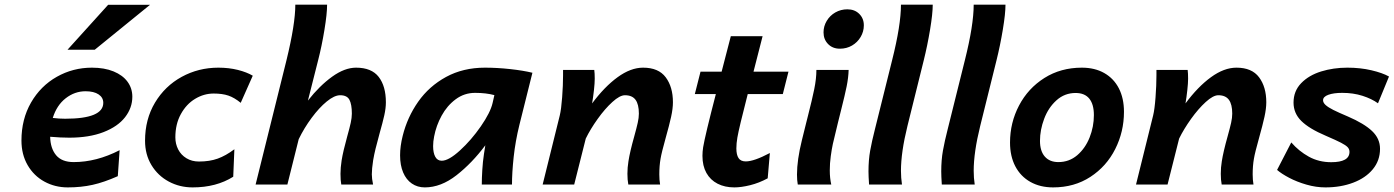

<svg xmlns="http://www.w3.org/2000/svg" viewBox="-20 -794 5996 826"><path d="M271.5 12.2Q216.8 12.2 171.1 -12.7Q125.5 -37.6 98.9 -83.5Q72.3 -129.4 72.3 -189.5Q72.3 -281.2 113.5 -352.8Q154.8 -424.3 224.4 -463.6Q293.9 -502.9 375.5 -502.9Q429.2 -502.9 468.5 -486.8Q507.8 -470.7 528.6 -442.4Q549.3 -414.1 549.3 -377.9Q549.3 -330.1 518.1 -289.8Q486.8 -249.5 425.3 -225.6Q363.8 -201.7 277.8 -201.7Q241.7 -201.7 195.8 -205.6Q196.8 -155.8 221.4 -126.2Q246.1 -96.7 296.9 -96.7Q395 -96.7 494.6 -147.9L486.8 -36.1Q427.7 -9.8 378.4 1.2Q329.1 12.2 271.5 12.2ZM260.3 -283.2Q424.3 -283.2 424.3 -351.6Q424.3 -374.5 404.1 -387.9Q383.8 -401.4 348.1 -401.4Q301.3 -401.4 262.7 -371.3Q224.1 -341.3 207 -286.6Q233.9 -283.2 260.3 -283.2ZM625.5 -773.4 387.7 -580.1H270.5L445.3 -773.4Z M808.6 12.2Q752.9 12.2 706.1 -12.9Q659.2 -38.1 631.6 -83.7Q604 -129.4 604 -188.5Q604 -280.8 646.7 -352.3Q689.5 -423.8 761.7 -463.4Q834 -502.9 919.4 -502.9Q964.8 -502.9 1003.4 -493.2Q1042 -483.4 1067.4 -468.3L1015.6 -351.6Q988.3 -374 962.4 -382.8Q936.5 -391.6 898.9 -391.6Q857.4 -391.6 819.6 -368.9Q781.7 -346.2 758.1 -303.2Q734.4 -260.3 734.4 -203.1Q734.4 -174.8 746.6 -151.1Q758.8 -127.4 782 -113.3Q805.2 -99.1 835.9 -99.1Q881.8 -99.1 916.5 -111.6Q951.2 -124 988.3 -151.9L983.4 -33.7Q910.6 12.2 808.6 12.2Z M1444.8 -46.4Q1444.8 -72.3 1449.7 -104Q1456.1 -143.6 1473.6 -206.5Q1483.9 -243.2 1488.8 -265.4Q1493.7 -287.6 1493.7 -305.2Q1493.7 -344.7 1483.4 -364.5Q1473.1 -384.3 1443.4 -384.3Q1418.5 -384.3 1385.7 -357.4Q1353 -330.6 1320.8 -287.1Q1288.6 -243.7 1265.1 -195.3L1216.3 0H1079.6L1212.4 -534.7Q1250.5 -690.4 1250.5 -773.9H1387.2Q1387.2 -734.9 1375.7 -665.3Q1364.3 -595.7 1348.6 -534.7L1304.7 -361.3Q1355 -425.3 1408.9 -464.1Q1462.9 -502.9 1511.7 -502.9Q1578.6 -502.9 1609.4 -462.9Q1640.1 -422.9 1640.1 -354Q1640.1 -328.6 1633.3 -298.1Q1626.5 -267.6 1613.3 -221.2Q1601.6 -178.2 1595.7 -154.3Q1589.8 -130.4 1585.4 -105Q1579.6 -67.4 1579.6 -43.9Q1579.6 -25.9 1585 0H1448.2Q1444.8 -17.6 1444.8 -46.4Z M2062 -131.3 2067.9 -168.9Q2011.2 -92.8 1944.1 -40.3Q1877 12.2 1807.6 12.2Q1775.9 12.2 1751.7 -4.4Q1727.5 -21 1714.4 -52Q1701.2 -83 1701.2 -126Q1701.2 -165 1712.4 -209.5Q1732.4 -290 1779.1 -356.4Q1825.7 -422.9 1898.9 -462.9Q1972.2 -502.9 2066.4 -502.9Q2118.7 -502.9 2174.6 -496.8Q2230.5 -490.7 2270.5 -481L2214.4 -256.3Q2197.3 -187 2189.9 -118.9Q2182.6 -50.8 2182.6 0H2052.7Q2052.7 -27.3 2054.9 -63.2Q2057.1 -99.1 2062 -131.3ZM2023.9 -394.5Q1977.5 -394.5 1940.4 -366.9Q1903.3 -339.4 1879.9 -296.4Q1856.4 -253.4 1847.7 -207Q1843.3 -185.1 1843.3 -165.5Q1843.3 -136.7 1852.5 -119.6Q1861.8 -102.5 1880.4 -102.5Q1910.2 -102.5 1958.7 -146.7Q2007.3 -190.9 2048.6 -250.5Q2089.8 -310.1 2099.1 -350.6L2106.9 -384.8Q2070.8 -394.5 2023.9 -394.5Z M2679.2 -46.4Q2679.2 -73.2 2683.6 -100.1Q2689.9 -141.1 2708.5 -207Q2718.8 -244.1 2723.6 -265.9Q2728.5 -287.6 2728.5 -305.2Q2728.5 -345.2 2714.1 -364.7Q2699.7 -384.3 2668.5 -384.3Q2646.5 -384.3 2614.5 -355.2Q2582.5 -326.2 2551.3 -282.5Q2520 -238.8 2500 -197.8L2450.2 0H2314.5L2388.2 -297.4Q2394.5 -323.2 2398.4 -375.2Q2402.3 -427.2 2402.3 -469.7V-493.2H2536.6Q2538.6 -479 2538.6 -455.6Q2538.6 -436.5 2535.2 -405.8Q2531.7 -375 2527.3 -349.1Q2580.6 -420.9 2637 -461.9Q2693.4 -502.9 2746.6 -502.9Q2813 -502.9 2844 -461.4Q2875 -419.9 2875 -354Q2875 -327.1 2867.2 -291.5Q2859.4 -255.9 2844.2 -202.1Q2826.2 -137.7 2821.8 -111.3Q2816.4 -80.6 2816.4 -43.9Q2816.4 -20 2819.8 0H2683.1Q2679.2 -20 2679.2 -46.4Z M3139.2 12.2Q3098.1 12.2 3067.1 -3.7Q3036.1 -19.5 3019 -50Q3002 -80.6 3002 -123.5Q3002 -141.1 3004.9 -160.2Q3013.2 -210.4 3059.6 -389.2H2969.2L2993.7 -485.8H3084.5L3124 -638.2H3260.7L3221.7 -485.8H3372.1L3347.7 -389.2H3196.8Q3159.2 -243.2 3152.3 -202.6Q3147.9 -177.2 3147.9 -155.3Q3147.9 -128.4 3157.2 -114Q3166.5 -99.6 3188.5 -99.6Q3223.6 -99.6 3292 -135.7L3282.7 -26.9Q3245.6 -6.8 3207.3 2.7Q3168.9 12.2 3139.2 12.2Z M3625.5 -753.9Q3656.7 -753.9 3676.5 -734.4Q3696.3 -714.8 3696.3 -685.1Q3696.3 -658.2 3682.6 -635Q3668.9 -611.8 3645.5 -598.1Q3622.1 -584.5 3593.3 -584.5Q3562 -584.5 3542.5 -604.5Q3522.9 -624.5 3522.9 -654.8Q3522.9 -681.2 3536.6 -704.1Q3550.3 -727.1 3573.7 -740.5Q3597.2 -753.9 3625.5 -753.9ZM3599.6 -325.2 3585 -266.6 3563 -174.8Q3558.1 -152.3 3554 -121.8Q3549.8 -91.3 3549.8 -61.5Q3549.8 -27.3 3556.2 0H3412.1Q3408.7 -18.6 3408.7 -43Q3408.7 -105.5 3429.7 -190.4L3448.7 -267.1L3456.1 -296.4Q3473.6 -364.7 3482.9 -410.2Q3492.2 -455.6 3492.2 -493.2H3630.9Q3629.9 -459.5 3622.3 -422.1Q3614.7 -384.8 3599.6 -325.2Z M3954.1 -534.7 3883.8 -251.5Q3856 -138.7 3856 -59.1Q3856 -28.8 3860.4 0H3718.8Q3716.3 -36.6 3716.3 -56.6Q3716.3 -105.5 3723.6 -146.2Q3731 -187 3744.1 -238.3L3817.9 -534.7Q3856 -686 3856 -773.9H3992.7Q3992.7 -735.4 3981.2 -666.3Q3969.7 -597.2 3954.1 -534.7Z M4267.1 -534.7 4196.8 -251.5Q4168.9 -138.7 4168.9 -59.1Q4168.9 -28.8 4173.3 0H4031.7Q4029.3 -36.6 4029.3 -56.6Q4029.3 -105.5 4036.6 -146.2Q4043.9 -187 4057.1 -238.3L4130.9 -534.7Q4168.9 -686 4168.9 -773.9H4305.7Q4305.7 -735.4 4294.2 -666.3Q4282.7 -597.2 4267.1 -534.7Z M4634.3 -502.9Q4689.9 -502.9 4730.7 -479.7Q4771.5 -456.5 4793.5 -413.8Q4815.4 -371.1 4815.4 -313Q4815.4 -227.5 4777.8 -152.8Q4740.2 -78.1 4670.9 -33Q4601.6 12.2 4510.7 12.2Q4454.6 12.2 4412.6 -11.5Q4370.6 -35.2 4347.9 -78.6Q4325.2 -122.1 4325.2 -180.7Q4325.2 -266.1 4364 -340.1Q4402.8 -414.1 4473.1 -458.5Q4543.5 -502.9 4634.3 -502.9ZM4454.1 -188Q4454.1 -144 4474.9 -120.4Q4495.6 -96.7 4533.2 -96.7Q4579.6 -96.7 4614.3 -126.2Q4648.9 -155.8 4667.5 -202.4Q4686 -249 4686 -298.8Q4686 -345.2 4666.3 -369.6Q4646.5 -394 4607.4 -394Q4560.1 -394 4525.1 -362.5Q4490.2 -331.1 4472.2 -283.2Q4454.1 -235.4 4454.1 -188Z M5231.9 -46.4Q5231.9 -73.2 5236.3 -100.1Q5242.7 -141.1 5261.2 -207Q5271.5 -244.1 5276.4 -265.9Q5281.2 -287.6 5281.2 -305.2Q5281.2 -345.2 5266.8 -364.7Q5252.4 -384.3 5221.2 -384.3Q5199.2 -384.3 5167.2 -355.2Q5135.3 -326.2 5104 -282.5Q5072.8 -238.8 5052.7 -197.8L5002.9 0H4867.2L4940.9 -297.4Q4947.3 -323.2 4951.2 -375.2Q4955.1 -427.2 4955.1 -469.7V-493.2H5089.4Q5091.3 -479 5091.3 -455.6Q5091.3 -436.5 5087.9 -405.8Q5084.5 -375 5080.1 -349.1Q5133.3 -420.9 5189.7 -461.9Q5246.1 -502.9 5299.3 -502.9Q5365.7 -502.9 5396.7 -461.4Q5427.7 -419.9 5427.7 -354Q5427.7 -327.1 5419.9 -291.5Q5412.1 -255.9 5397 -202.1Q5378.9 -137.7 5374.5 -111.3Q5369.1 -80.6 5369.1 -43.9Q5369.1 -20 5372.6 0H5235.8Q5231.9 -20 5231.9 -46.4Z M5754.4 -394.5Q5717.3 -394.5 5694.6 -386.2Q5671.9 -377.9 5671.9 -362.8Q5671.9 -352.1 5683.1 -342Q5694.3 -332 5716.1 -321Q5737.8 -310.1 5778.3 -293Q5848.6 -262.7 5882.8 -230.2Q5917 -197.8 5917 -153.8Q5917 -103.5 5886 -65.9Q5855 -28.3 5801.5 -8.1Q5748 12.2 5682.1 12.2Q5641.6 12.2 5600.3 0.2Q5559.1 -11.7 5526.1 -29.1Q5493.2 -46.4 5474.1 -63L5535.2 -181.2Q5567.9 -143.6 5610.8 -119.9Q5653.8 -96.2 5707 -96.2Q5785.6 -96.2 5785.6 -140.6Q5785.6 -152.3 5777.6 -160.9Q5769.5 -169.4 5749.3 -179.9Q5729 -190.4 5683.6 -210Q5612.3 -240.2 5578.6 -273.4Q5544.9 -306.6 5544.9 -352.5Q5544.9 -402.3 5577.9 -436.3Q5610.8 -470.2 5663.6 -486.6Q5716.3 -502.9 5776.4 -502.9Q5832 -502.9 5879.9 -491.7Q5927.7 -480.5 5955.6 -464.8L5908.2 -349.6Q5881.3 -369.1 5841.6 -381.8Q5801.8 -394.5 5754.4 -394.5Z"/></svg>

Font: Lesson One
Style: Bold Italic
Weight: 700
Italic angle: -14°
Designer: But Ko, Victor Gaultney, Annie Olsen, Julie Remington, Don Collingsworth, Eric Hays, Becca Hirsbrunner
Version: Version 1.100